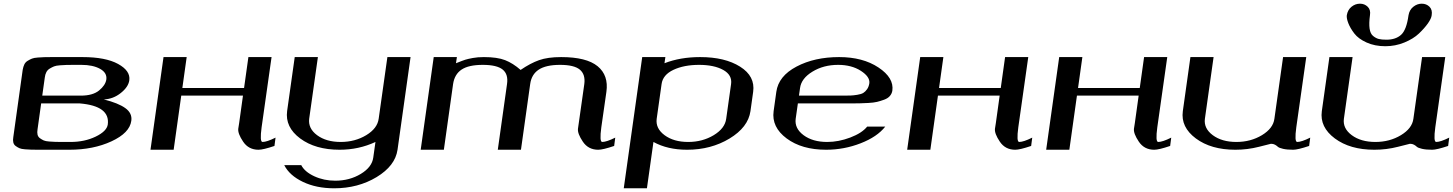

<svg xmlns="http://www.w3.org/2000/svg" viewBox="-20 -808 7840 1036"><path d="M202.1 -250 182.6 -110.4Q179.7 -93.8 182.6 -81.5Q185.5 -69.3 195.8 -62Q206.1 -54.7 215.8 -50.3Q225.6 -45.9 245.6 -44.4Q265.6 -43 278.8 -42.5Q292 -42 318.4 -42H360.4Q436.5 -42 496.1 -70.8Q555.7 -99.6 561.5 -135.7Q575.2 -236.3 410.2 -250ZM102.5 -431.6Q105.5 -448.2 111.3 -460.4Q117.2 -472.7 129.4 -480Q141.6 -487.3 152.3 -491.7Q163.1 -496.1 184.1 -497.6Q205.1 -499 218.3 -499.5Q231.4 -500 257.8 -500H424.8Q549.8 -500 617.2 -462.9Q684.6 -425.8 677.7 -375Q672.9 -338.9 631.8 -306.2Q590.8 -273.4 540 -271.5Q618.2 -252 656.2 -224.6Q694.3 -197.3 688.5 -156.2Q679.7 -90.8 581.5 -45.4Q483.4 0 354.5 0H187.5Q161.1 0 147.9 -0.5Q134.8 -1 114.7 -2.4Q94.7 -3.9 85 -8.3Q75.2 -12.7 64.9 -20Q54.7 -27.3 51.8 -39.6Q48.8 -51.8 51.8 -68.4ZM416 -292Q480.5 -292 514.6 -319.8Q548.8 -347.7 553.7 -378.9Q558.6 -415 520 -436.5Q481.4 -458 418.9 -458H377Q350.6 -458 337.4 -457.5Q324.2 -457 303.2 -455.6Q282.2 -454.1 271.5 -449.7Q260.7 -445.3 248.5 -438Q236.3 -430.7 230 -418.5Q223.6 -406.2 221.7 -389.6L208 -292Z M1320.3 -500H1445.3L1391.6 -121.1Q1380.9 -42 1396.5 -42Q1419.9 -42 1466.8 -65.4L1460.9 -20.5Q1400.4 0 1375 0Q1321.3 0 1292 -43.5Q1262.7 -86.9 1265.6 -113.3L1270.5 -144.5L1291 -292H958L917 0H792L862.3 -500H987.3L963.9 -333H1296.9Z M2195.3 -500 2125 0Q2112.3 86.9 2012.2 147.5Q1912.1 208 1783.2 208Q1686.5 208 1614.3 173.3Q1542 138.7 1513.7 83H1605.5Q1624 119.1 1675.8 143.1Q1727.5 167 1789.1 167Q1866.2 167 1926.8 130.4Q1987.3 93.8 1994.1 42L2005.9 -42Q1916 0 1812.5 0Q1681.6 0 1599.6 -61Q1517.6 -122.1 1529.3 -209L1570.3 -500H1695.3L1648.4 -168Q1641.6 -115.2 1690.9 -78.6Q1740.2 -42 1818.4 -42Q1895.5 -42 1956.1 -78.6Q2016.6 -115.2 2023.4 -168L2070.3 -500Z M2445.3 -500 2440.4 -466.8Q2476.6 -481.4 2490.7 -485.8Q2504.9 -490.2 2531.2 -495.1Q2557.6 -500 2590.8 -500Q2663.1 -500 2705.6 -483.4Q2748 -466.8 2789.1 -430.7Q2841.8 -466.8 2888.7 -483.4Q2935.5 -500 3007.8 -500Q3144.5 -500 3204.6 -450.7Q3264.6 -401.4 3252 -312.5L3224.6 -121.1Q3213.9 -42 3229.5 -42Q3252.9 -42 3299.8 -65.4L3293.9 -20.5Q3233.4 0 3208 0Q3154.3 0 3125 -43.5Q3095.7 -86.9 3098.6 -113.3L3132.8 -354.5Q3139.6 -406.2 3108.9 -432.1Q3078.1 -458 3002 -458Q2925.8 -458 2886.7 -432.1Q2847.7 -406.2 2840.8 -354.5L2791 0H2666L2715.8 -354.5Q2723.6 -407.2 2692.4 -432.6Q2661.1 -458 2585 -458Q2508.8 -458 2470.7 -432.6Q2432.6 -407.2 2424.8 -354.5L2375 0H2250L2320.3 -500Z M3570.3 -500 3565.4 -466.8Q3650.4 -500 3757.8 -500Q3891.6 -500 3973.6 -448.2Q4055.7 -396.5 4043.9 -312.5L4029.3 -208Q4016.6 -121.1 3916.5 -60.5Q3816.4 0 3687.5 0Q3582 0 3505.9 -42L3470.7 208H3345.7L3445.3 -500ZM3898.4 -167 3924.8 -354.5Q3931.6 -403.3 3882.3 -430.7Q3833 -458 3752 -458Q3670.9 -458 3613.8 -431.2Q3556.6 -404.3 3549.8 -354.5L3523.4 -167Q3516.6 -115.2 3565.9 -78.6Q3615.2 -42 3693.4 -42Q3770.5 -42 3831.1 -78.6Q3891.6 -115.2 3898.4 -167Z M4794.9 -318.4Q4792 -301.8 4781.2 -289.6Q4770.5 -277.3 4750.5 -270Q4730.5 -262.7 4712.4 -258.3Q4694.3 -253.9 4665 -252.4Q4635.7 -251 4619.1 -250.5Q4602.5 -250 4574.2 -250H4285.2L4273.4 -167Q4266.6 -115.2 4315.9 -78.6Q4365.2 -42 4443.4 -42Q4504.9 -42 4567.9 -65.9Q4630.9 -89.8 4659.2 -125H4756.8Q4712.9 -69.3 4623.5 -34.7Q4534.2 0 4437.5 0Q4306.6 0 4224.6 -61Q4142.6 -122.1 4154.3 -208L4168.9 -312.5Q4180.7 -397.5 4277.8 -448.7Q4375 -500 4507.8 -500Q4635.7 -500 4720.2 -443.8Q4804.7 -387.7 4794.9 -318.4ZM4670.9 -359.4Q4674.8 -393.6 4625 -425.8Q4575.2 -458 4502 -458Q4423.8 -458 4363.8 -421.4Q4303.7 -384.8 4296.9 -333L4291 -292H4523.4Q4553.7 -292 4568.8 -292.5Q4584 -293 4605.5 -296.4Q4627 -299.8 4638.2 -306.6Q4649.4 -313.5 4658.7 -326.7Q4668 -339.8 4670.9 -359.4Z M5403.3 -500H5528.3L5474.6 -121.1Q5463.9 -42 5479.5 -42Q5502.9 -42 5549.8 -65.4L5543.9 -20.5Q5483.4 0 5458 0Q5404.3 0 5375 -43.5Q5345.7 -86.9 5348.6 -113.3L5353.5 -144.5L5374 -292H5041L5000 0H4875L4945.3 -500H5070.3L5046.9 -333H5379.9Z M6153.3 -500H6278.3L6224.6 -121.1Q6213.9 -42 6229.5 -42Q6252.9 -42 6299.8 -65.4L6293.9 -20.5Q6233.4 0 6208 0Q6154.3 0 6125 -43.5Q6095.7 -86.9 6098.6 -113.3L6103.5 -144.5L6124 -292H5791L5750 0H5625L5695.3 -500H5820.3L5796.9 -333H6129.9Z M7028.3 -500 6974.6 -121.1Q6963.9 -42 6979.5 -42Q7002.9 -42 7049.8 -65.4L7043.9 -20.5Q6982.4 0 6958 0Q6924.8 0 6903.3 -4.9Q6881.8 -9.8 6875 -16.1Q6868.2 -22.5 6859.4 -27.3Q6850.6 -32.2 6837.9 -32.2Q6835.9 -32.2 6773.9 -16.1Q6711.9 0 6645.5 0Q6514.6 0 6432.6 -61Q6350.6 -122.1 6362.3 -208L6403.3 -500H6528.3L6481.4 -167Q6474.6 -115.2 6523.9 -78.6Q6573.2 -42 6651.4 -42Q6728.5 -42 6789.1 -78.6Q6849.6 -115.2 6856.4 -167L6903.3 -500Z M7778.3 -500 7724.6 -121.1Q7713.9 -42 7729.5 -42Q7752.9 -42 7799.8 -65.4L7793.9 -20.5Q7732.4 0 7708 0Q7674.8 0 7653.3 -4.9Q7631.8 -9.8 7625 -16.1Q7618.2 -22.5 7609.4 -27.3Q7600.6 -32.2 7587.9 -32.2Q7585.9 -32.2 7523.9 -16.1Q7461.9 0 7395.5 0Q7264.6 0 7182.6 -61Q7100.6 -122.1 7112.3 -208L7153.3 -500H7278.3L7231.4 -167Q7224.6 -115.2 7273.9 -78.6Q7323.2 -42 7401.4 -42Q7478.5 -42 7539.1 -78.6Q7599.6 -115.2 7606.4 -167L7653.3 -500ZM7372.1 -725.6Q7366.2 -681.6 7370.1 -653.8Q7374 -626 7389.2 -613.8Q7404.3 -601.6 7419.4 -597.7Q7434.6 -593.8 7460.9 -593.8Q7510.7 -593.8 7540 -620.1Q7569.3 -646.5 7580.1 -725.6Q7585 -754.9 7606 -771.5Q7627 -788.1 7651.4 -788.1Q7676.8 -788.1 7693.4 -771.5Q7710 -754.9 7705.1 -725.6Q7703.1 -708 7684.6 -681.6Q7666 -655.3 7636.2 -627Q7606.4 -598.6 7557.6 -578.6Q7508.8 -558.6 7455.1 -558.6Q7398.4 -558.6 7354 -578.6Q7309.6 -598.6 7287.6 -627.4Q7265.6 -656.2 7255.4 -682.6Q7245.1 -709 7247.1 -725.6Q7252 -754.9 7272.5 -771.5Q7293 -788.1 7318.4 -788.1Q7342.8 -788.1 7359.9 -771.5Q7377 -754.9 7372.1 -725.6Z"/></svg>

Font: okolaks
Style: BoldItalic
Weight: 600
Width: 8
Italic angle: -8°
Version: Version 000.6.0